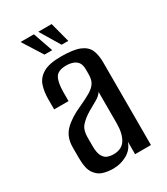

<svg xmlns="http://www.w3.org/2000/svg" viewBox="-165 -715 692 797"><g transform="rotate(-30 181.0 -317.0)"><path d="M138 7Q114 7 91 0.5Q68 -6 52 -29Q36 -52 36 -101V-154Q36 -203 65.5 -233Q95 -263 150 -287Q183 -302 204 -314.5Q225 -327 235 -342.5Q245 -358 245 -384V-407Q245 -429 236.5 -440.5Q228 -452 213.5 -457Q199 -462 182 -462Q142 -462 129.5 -439.5Q117 -417 117 -371V-329H48V-378Q48 -415 58 -443.5Q68 -472 97 -488.5Q126 -505 182 -505Q241 -505 271 -492.5Q301 -480 311.5 -456Q322 -432 322 -396V0H246V-60Q235 -27 204.5 -10Q174 7 138 7ZM168 -44Q209 -44 226.5 -72.5Q244 -101 244 -150V-300Q235 -285 214.5 -273.5Q194 -262 173 -250Q143 -232 126.5 -213Q110 -194 110 -160V-117Q110 -85 119 -69Q128 -53 141.5 -48.5Q155 -44 168 -44ZM241 -546H209L152 -641H216ZM164 -546H127L67 -641H131Z"/></g></svg>

Font: Alumni Sans Thin Medium
Style: Regular
Weight: 500
Version: Version 1.018